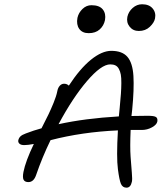

<svg xmlns="http://www.w3.org/2000/svg" viewBox="-20 -930 753 892"><path d="M625 -786.1Q598.1 -786.1 582.3 -805.9Q566.4 -825.7 571.8 -852.1Q577.1 -876 596.4 -893.1Q615.7 -910.2 640.1 -910.2Q672.9 -910.2 689.2 -890.6Q705.6 -871.1 700.2 -844.2Q696.3 -824.7 676 -805.4Q655.8 -786.1 625 -786.1ZM392.1 -775.9Q362.3 -775.9 348.1 -795.9Q334 -815.9 339.8 -847.2Q345.2 -871.1 363.3 -888.4Q381.3 -905.8 404.8 -905.8Q441.9 -905.8 457.5 -886.2Q473.1 -866.7 467.8 -836.9Q462.4 -810.5 443.1 -793.2Q423.8 -775.9 392.1 -775.9ZM92.8 -255.9Q77.6 -255.9 70.6 -262.2Q63.5 -268.6 64.9 -277.8Q67.4 -289.1 75 -296.4Q82.5 -303.7 100.1 -310.1Q136.7 -324.2 172.9 -334Q194.3 -376 205.1 -398.2Q215.8 -420.4 228.8 -451.9Q241.7 -483.4 246.1 -505.9Q249 -522 257.6 -531.5Q266.1 -541 277.8 -541Q291 -541 299.8 -532.2Q351.6 -611.3 402.6 -652.6Q453.6 -693.8 497.1 -693.8Q547.9 -693.8 572 -665.8Q596.2 -637.7 599.9 -576.9Q603.5 -516.1 594.2 -420.9Q593.8 -416 592.5 -406Q591.3 -396 590.8 -391.1Q615.7 -392.1 667 -392.1Q696.8 -392.1 705.1 -386Q713.4 -379.9 710.9 -365.2Q708 -350.6 686 -338.4Q664.1 -326.2 638.2 -326.2H586.9Q583.5 -247.1 586.7 -202.1Q589.8 -157.2 592.5 -127.2Q595.2 -97.2 592.8 -85.9Q586.9 -58.1 567.9 -58.1Q549.3 -58.1 541.7 -76.2Q534.2 -94.2 527.8 -144Q520.5 -198.7 527.8 -324.2Q361.3 -316.9 214.8 -278.8Q175.8 -198.7 147.9 -117.2Q136.7 -84 111.8 -84Q95.7 -84 89.8 -94.5Q84 -105 88.9 -130.9Q98.6 -180.7 137.2 -261.2Q109.4 -255.9 92.8 -255.9ZM492.2 -630.9Q450.7 -630.9 384.3 -553.5Q317.9 -476.1 252 -353Q374 -379.9 532.2 -389.2Q534.2 -416.5 536.1 -429.2Q540 -468.3 541.7 -493.7Q543.5 -519 543.7 -543.9Q543.9 -568.8 541.3 -583.3Q538.6 -597.7 532.5 -609.4Q526.4 -621.1 516.6 -626Q506.8 -630.9 492.2 -630.9Z"/></svg>

Font: Shantell Sans Irregular Bouncy
Style: Italic
Weight: 300
Italic angle: -11.31°
Designer: Stephen Nixon, Anya Danilova, Shantell Martin
Foundry: Arrow Type
Version: Version 1.006;[9816181b4]